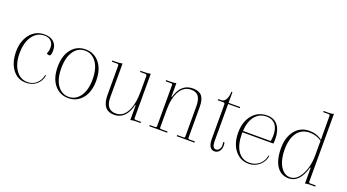

<svg xmlns="http://www.w3.org/2000/svg" viewBox="-51 -1168 3056 1690"><g transform="rotate(20 1477.0 -322.5)"><path d="M212 12Q135 12 87.5 -51.5Q40 -115 40 -217Q40 -317 91.5 -380.5Q143 -444 225 -444Q281 -444 312.5 -415.5Q344 -387 344 -335Q344 -285 324 -285Q311 -285 300 -294Q313 -320 313 -351Q313 -390 290.5 -412Q268 -434 229 -434Q159 -434 116.5 -374Q74 -314 74 -214Q74 -117 115.5 -57.5Q157 2 224 2Q274 2 308 -28.5Q342 -59 352 -110L360 -108Q350 -52 310.5 -20Q271 12 212 12Z M740.5 -49Q690 12 610 12Q530 12 480 -49Q430 -110 430 -216Q430 -322 480 -383Q530 -444 610 -444Q690 -444 740.5 -383Q791 -322 791 -216Q791 -110 740.5 -49ZM610 0Q675 0 716 -57.5Q757 -115 757 -216Q757 -317 716 -374.5Q675 -432 610 -432Q544 -432 504 -374.5Q464 -317 464 -216Q464 -115 504 -57.5Q544 0 610 0Z M1041 12Q927 12 927 -131V-406Q927 -421 913 -421H863V-432H886Q933 -432 957 -438V-121Q957 -4 1050 -4Q1117 -4 1154 -73Q1191 -142 1191 -267V-405Q1191 -411 1187 -416Q1183 -421 1177 -421H1127V-432H1151Q1197 -432 1221 -438V-25Q1221 -11 1235 -11H1285V0H1248Q1213 0 1191 6V-132H1186Q1170 -63 1132.5 -25.5Q1095 12 1041 12Z M1367 0V-11H1419Q1431 -11 1431 -23V-409Q1431 -421 1419 -421H1367V-432H1412Q1445 -432 1461 -438V-310H1466Q1503 -444 1615 -444Q1674 -444 1700 -412Q1726 -380 1726 -310V-23Q1726 -11 1738 -11H1790V0H1624V-11H1685Q1696 -11 1696 -23V-305Q1696 -369 1674 -398.5Q1652 -428 1604 -428Q1537 -428 1499 -363.5Q1461 -299 1461 -185V-23Q1461 -11 1473 -11H1534V0Z M1979 12Q1952 12 1937 -12.5Q1922 -37 1922 -81V-407Q1922 -413 1917.5 -417Q1913 -421 1908 -421H1855V-432H1883Q1909 -432 1925 -458Q1941 -484 1942 -532H1952V-432H2061V-421H1952V-71Q1952 -8 1988 -8Q2005 -8 2017 -23.5Q2029 -39 2029 -60Q2029 -73 2026 -91L2037 -93Q2041 -80 2041 -62Q2041 -29 2024 -8.5Q2007 12 1979 12Z M2301 12Q2220 12 2170.5 -51Q2121 -114 2121 -215Q2121 -317 2173.5 -380.5Q2226 -444 2312 -444Q2377 -444 2412.5 -398Q2448 -352 2448 -269Q2448 -248 2445 -230H2155V-220Q2155 -115 2194 -57Q2233 1 2303 1Q2356 1 2394 -31Q2432 -63 2441 -116L2449 -114Q2441 -60 2398.5 -24Q2356 12 2301 12ZM2310 -433Q2242 -433 2201.5 -382.5Q2161 -332 2156 -243H2416Q2421 -270 2421 -297Q2421 -363 2392 -398Q2363 -433 2310 -433Z M2675 12Q2602 12 2562 -48Q2522 -108 2522 -215Q2522 -318 2572.5 -381Q2623 -444 2707 -444Q2777 -444 2827 -404L2826 -628Q2826 -640 2815 -640H2763V-651H2808Q2839 -651 2857 -657V-23Q2857 -11 2869 -11H2921L2922 0H2876Q2843 0 2827 6V-142H2821Q2778 12 2675 12ZM2684 -1Q2745 -1 2786.5 -78.5Q2828 -156 2827 -268V-395Q2777 -430 2715 -430Q2639 -430 2597.5 -373Q2556 -316 2556 -214Q2556 -120 2591.5 -60.5Q2627 -1 2684 -1Z"/></g></svg>

Font: Arapey Thin-Display
Style: Regular
Weight: 100
Designer: Eduardo Rodriguez Tunni
Foundry: Eduardo Rodriguez Tunni
Version: Version 4.000